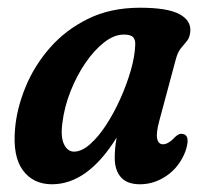

<svg xmlns="http://www.w3.org/2000/svg" viewBox="-20 -468 531 497"><path d="M392 -154Q383.5 -122 387 -108.2Q390.5 -94.5 402 -94.5Q416 -94.5 435 -115Q444 -123 451.5 -121.5Q475 -119 459.5 -75Q443.5 -35 411.2 -13Q379 9 342.5 9Q309 9 293 -9.2Q277 -27.5 277 -59Q277 -70.5 278 -83.2Q279 -96 282 -112Q207 9 114.5 9Q66 9 39.2 -27.2Q12.5 -63.5 19 -135Q23.5 -187.5 46 -242.5Q68.5 -297.5 109 -344Q149.5 -390.5 207.8 -419.2Q266 -448 342.5 -448Q414 -448 444.8 -431.2Q475.5 -414.5 472.5 -385.5Q471 -370.5 464 -362Q457 -353.5 448.8 -343.8Q440.5 -334 435.5 -316ZM141.5 -150Q136.5 -113.5 145.8 -94.5Q155 -75.5 171.5 -75.5Q191.5 -75.5 213.2 -94.8Q235 -114 255.2 -145.2Q275.5 -176.5 292 -213.5Q308.5 -250.5 318.8 -286.5Q329 -322.5 330 -351Q331 -364.5 324.8 -371.5Q318.5 -378.5 300.5 -378.5Q275.5 -378.5 249.8 -358.5Q224 -338.5 201.2 -305.2Q178.5 -272 162.5 -231.5Q146.5 -191 141.5 -150Z"/></svg>

Font: Fraunces 144pt S100 SemiBold
Style: Italic
Weight: 600
Italic angle: -16°
Version: Version 1.000; ttfautohint (v1.8.3)